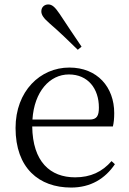

<svg xmlns="http://www.w3.org/2000/svg" viewBox="-20 -830 581 864"><path d="M347 -620C314 -669 280 -719 248 -768C227 -799 214 -810 197 -810C181 -810 166 -799 166 -779C166 -763 176 -748 205 -723C246 -688 288 -647 330 -606ZM300 14C388 14 453 -26 497 -91L482 -105C440 -57 388 -32 318 -32C206 -32 127 -102 125 -261H488C492 -277 494 -297 494 -321C494 -438 418 -526 292 -526C161 -526 50 -420 50 -254C50 -74 155 14 300 14ZM126 -292C134 -418 204 -495 290 -495C376 -495 425 -431 425 -346C425 -309 416 -292 383 -292Z"/></svg>

Font: Source Han Serif CN Light
Style: Regular
Weight: 300
Designer: Ryoko NISHIZUKA 西塚涼子 (kana & ideographs); Frank Grießhammer (Latin, Greek & Cyrillic); Wenlong ZHANG 张文龙 (bopomofo); San
Foundry: Adobe
Version: Version 2.003;hotconv 1.1.1;makeotfexe 2.6.0